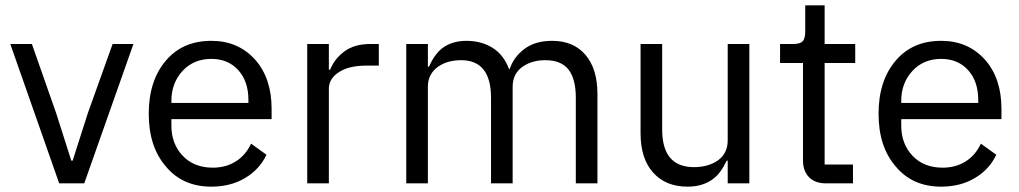

<svg xmlns="http://www.w3.org/2000/svg" viewBox="-20 -679 3775 711"><path d="M199.2 0H292L474.1 -516.1H397L305.2 -259.8L249 -84H244.1L188 -259.8L98.1 -516.1H18.1Z M762.7 12.2Q834 12.2 887.7 -19.8Q941.4 -51.8 966.8 -106L909.7 -147Q889.6 -104 853 -81.1Q816.4 -58.1 768.1 -58.1Q697.8 -58.1 655.8 -103Q614.7 -147 614.7 -213.9V-237.8H985.8V-275.9Q985.8 -388.2 925.8 -457Q862.8 -527.8 762.7 -527.8Q656.7 -527.8 594.7 -455.1Q530.8 -380.4 530.8 -257.8Q530.8 -135.3 594.7 -62Q656.7 12.2 762.7 12.2ZM762.7 -460.9Q824.7 -460.9 862.3 -419.4Q899.9 -377.9 899.9 -309.1V-297.9H614.7V-305.2Q614.7 -372.1 656.7 -417Q697.8 -460.9 762.7 -460.9Z M1117.7 0H1197.8V-350.1Q1197.8 -387.7 1235.1 -411.9Q1272.5 -436 1335.9 -436H1382.8V-516.1H1351.6Q1293 -516.1 1255.9 -489Q1218.8 -461.9 1202.6 -420.9H1197.8V-516.1H1117.7Z M1484.4 0H1564.5V-357.9Q1564.5 -405.3 1602.5 -432.1Q1636.7 -456.1 1687.5 -456.1Q1798.3 -456.1 1798.3 -316.9V0H1878.4V-357.9Q1878.4 -406.2 1915.5 -432.1Q1949.7 -456.1 1999.5 -456.1Q2058.1 -456.1 2085.2 -421.4Q2112.3 -386.7 2112.3 -316.9V0H2192.4V-331.1Q2192.4 -424.3 2147.9 -476.1Q2103.5 -527.8 2024.4 -527.8Q1962.4 -527.8 1922.6 -498.3Q1882.8 -468.8 1867.2 -422.9H1865.2Q1845.2 -476.6 1803.5 -502.2Q1761.7 -527.8 1707.5 -527.8Q1652.8 -527.8 1617.2 -500Q1589.4 -478.5 1568.4 -432.1H1564.5V-516.1H1484.4Z M2674.8 -84V0H2754.9V-516.1H2674.8V-159.2Q2674.8 -110.4 2637.2 -84Q2601.6 -60.1 2549.8 -60.1Q2432.1 -60.1 2432.1 -199.2V-516.1H2352.1V-185.1Q2352.1 -91.8 2398.7 -39.8Q2445.3 12.2 2525.9 12.2Q2584.5 12.2 2623 -18.1Q2649.9 -39.1 2670.9 -84Z M3039.1 0H3138.7V-69.8H3033.7V-445.8H3147V-516.1H3033.7V-659.2H2961.9V-563Q2961.9 -536.1 2952.4 -526.1Q2942.9 -516.1 2917 -516.1H2868.7V-445.8H2953.6V-85Q2953.6 -45.9 2975.8 -22.9Q2998 0 3039.1 0Z M3465.3 12.2Q3536.6 12.2 3590.3 -19.8Q3644 -51.8 3669.4 -106L3612.3 -147Q3592.3 -104 3555.7 -81.1Q3519 -58.1 3470.7 -58.1Q3400.4 -58.1 3358.4 -103Q3317.4 -147 3317.4 -213.9V-237.8H3688.5V-275.9Q3688.5 -388.2 3628.4 -457Q3565.4 -527.8 3465.3 -527.8Q3359.4 -527.8 3297.4 -455.1Q3233.4 -380.4 3233.4 -257.8Q3233.4 -135.3 3297.4 -62Q3359.4 12.2 3465.3 12.2ZM3465.3 -460.9Q3527.3 -460.9 3564.9 -419.4Q3602.5 -377.9 3602.5 -309.1V-297.9H3317.4V-305.2Q3317.4 -372.1 3359.4 -417Q3400.4 -460.9 3465.3 -460.9Z"/></svg>

Font: Plexus Sans
Style: Regular
Weight: 400
Version: Version 2.001;PS 002.001;hotconv 1.0.70;makeotf.lib2.5.58329